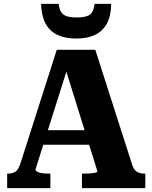

<svg xmlns="http://www.w3.org/2000/svg" viewBox="-20 -971 787 991"><path d="M183 -299H458L464 -224H177ZM306 -654 331 -628 163 -96Q163 -90 171.5 -85Q180 -80 195 -77.5Q210 -75 229 -75H240V0H17V-75H22Q46 -75 61 -86Q76 -97 86 -129L273 -714H472L662 -121Q671 -94 686.5 -84.5Q702 -75 725 -75H730V0H403V-75H416Q436 -75 451 -76.5Q466 -78 474.5 -80.5Q483 -83 483 -86ZM373 -772Q431 -772 470.5 -791Q510 -810 531.5 -849.5Q553 -889 554 -951H468Q465 -924 456 -909Q447 -894 428 -887.5Q409 -881 376 -881Q343 -881 324 -887.5Q305 -894 295.5 -909Q286 -924 283 -951H192Q194 -889 215 -849.5Q236 -810 276.5 -791Q317 -772 373 -772Z"/></svg>

Font: Roboto Serif
Style: Bold
Weight: 700
Designer: Greg Gazdowicz
Foundry: Commercial Type
Version: Version 1.008